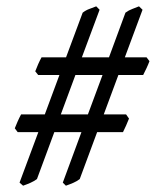

<svg xmlns="http://www.w3.org/2000/svg" viewBox="-20 -651 494 609"><path d="M172.9 -288.1H258.8L305.2 -413.1H219.2ZM376 -469.2H444.8L454.1 -457Q450.2 -446.3 444.3 -433.8Q438.5 -421.4 434.1 -413.1H355.5L309.1 -288.1H379.9L389.2 -274.9Q385.3 -265.1 379.9 -252.7Q374.5 -240.2 370.1 -231.9H288.1L232.9 -83Q224.1 -76.2 212.9 -71.3Q201.7 -66.4 189 -62L179.2 -71.8L238.3 -231.9H152.3L97.2 -83Q87.9 -76.2 76.9 -71.3Q65.9 -66.4 53.2 -62L42 -71.8L101.6 -231.9H36.1L26.9 -244.1Q30.8 -253.9 36.1 -266.1Q41.5 -278.3 46.9 -288.1H122.1L168.5 -413.1H101.1L91.8 -424.8Q95.7 -435.5 101.1 -447.5Q106.4 -459.5 111.8 -469.2H189.5L242.2 -610.8Q252.4 -618.7 263.4 -622.6Q274.4 -626.5 285.2 -630.9L295.9 -620.1L239.7 -469.2H325.7L377.9 -610.8Q388.7 -618.7 399.7 -622.6Q410.6 -626.5 420.9 -630.9L432.1 -620.1Z"/></svg>

Font: Gentium Basic
Style: Italic
Weight: 400
Italic angle: -8°
Designer: J. Victor Gaultney and Annie Olsen
Foundry: SIL International
Version: Version 1.102; 2013; Maintenance release